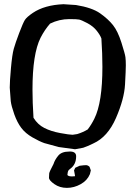

<svg xmlns="http://www.w3.org/2000/svg" viewBox="-20 -704 662 932"><path d="M324.7 31.7Q349.6 33.7 349.6 54.7Q349.6 93.8 322.3 114.3Q312.5 121.6 311.3 125Q310.1 128.4 309.1 131.3L307.1 145.5Q312.5 152.8 330.6 152.3L343.8 151.4Q344.2 149.4 343.8 147L339.4 123L345.2 110.4L366.7 100.6Q388.7 97.7 397.5 97.7Q406.2 97.7 414.6 105.5L420.9 123L416 143.1L415 143.6Q403.3 172.4 371.3 190.2Q339.4 208 304.7 208Q270 208 243.9 189.7Q217.8 171.4 217.8 158.7Q217.8 146 218.8 137.9Q219.7 129.9 239.7 92.3Q246.1 71.8 262.5 51.8Q278.8 31.7 315.9 31.7ZM477.1 -379.4Q477.1 -441.9 472.2 -517.1Q466.3 -533.7 449.2 -555.2Q432.1 -576.7 404.1 -591.6Q376 -606.4 364.7 -608.9Q353.5 -611.3 316.4 -611.3Q267.6 -611.3 223.1 -589.4Q196.8 -559.6 176.8 -520.5Q137.7 -442.4 137.7 -269Q137.7 -207 142.6 -132.3Q163.1 -99.1 195.3 -82.8Q227.5 -66.4 272.5 -58.1Q317.4 -49.8 332.5 -49.8L355 -53.2Q383.3 -62 405.8 -75.7Q423.8 -99.1 438 -127.9Q477.1 -206.1 477.1 -379.4ZM195.3 -9.3Q171.4 -17.6 137.5 -37.1Q103.5 -56.6 83.5 -83Q63.5 -109.4 49.3 -149.2Q35.2 -189 32.2 -212.9L27.3 -278.8Q27.3 -308.6 33.2 -374Q39.1 -439.5 46.9 -467.3Q54.7 -495.1 73.2 -543.9Q91.8 -592.8 100.6 -606.9Q109.4 -621.1 139.6 -641.6Q196.3 -679.7 288.1 -683.6L348.1 -679.7H348.6Q426.8 -667 466.1 -639.2Q505.4 -611.3 528.6 -582Q551.8 -552.7 569.3 -497.6Q586.9 -442.4 588.9 -426.3Q590.8 -410.2 590.8 -387.2Q590.8 -364.3 586.9 -293.9Q583 -223.6 543 -131.3Q502.9 -39.1 433.1 -7.8L419.9 -1.5Q405.8 5.4 383.8 13.2L344.2 20.5L265.6 9.8Z"/></svg>

Font: Drukaatie burti
Style: Demi
Weight: 600
Version: Version 0.14